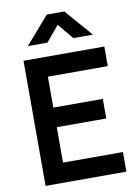

<svg xmlns="http://www.w3.org/2000/svg" viewBox="-102 -1022 788 1088"><g transform="rotate(-10 292.5 -477.5)"><path d="M108.7 -797.5 245.3 -955H346.3L483 -797.5H370.5L295.8 -886.7L221.2 -797.5ZM70 0V-720H535V-607.2H190.3V-429.3H475V-316.5H190.3V-112.8H535V0Z"/></g></svg>

Font: Manrope
Style: Regular
Weight: 400
Designer: Mikhail Sharanda
Foundry: Mikhail Sharanda
Version: Version 4.503